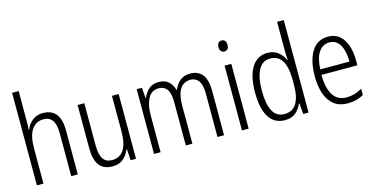

<svg xmlns="http://www.w3.org/2000/svg" viewBox="-76 -1137 2975 1523"><g transform="rotate(-15 1411.5 -375.0)"><path d="M128 -518Q128 -477 125 -443H129Q144 -483 179 -512.5Q214 -542 267 -542Q410 -542 410 -360V0H356V-351Q356 -427 331 -460Q306 -493 259 -493Q198 -493 163 -443Q128 -393 128 -289V0H74V-760H128Z M888 -532V0H844L838 -92H834Q818 -49 784 -19.5Q750 10 694 10Q620 10 585.5 -37.5Q551 -85 551 -176V-532H606V-186Q606 -110 630 -74.5Q654 -39 702 -39Q833 -39 833 -240V-532Z M1478 -542Q1542 -542 1576.5 -498.5Q1611 -455 1611 -363V0H1557V-357Q1557 -430 1532.5 -462Q1508 -494 1467 -494Q1410 -494 1380.5 -448Q1351 -402 1351 -316V0H1297V-352Q1297 -430 1273 -462Q1249 -494 1208 -494Q1146 -494 1118 -441Q1090 -388 1090 -307V0H1036V-532H1079L1086 -446H1089Q1105 -485 1135.5 -513.5Q1166 -542 1219 -542Q1270 -542 1299.5 -514.5Q1329 -487 1339 -445H1343Q1362 -490 1394 -516Q1426 -542 1478 -542Z M1786 -731Q1805 -731 1814 -718.5Q1823 -706 1823 -686Q1823 -641 1786 -641Q1768 -641 1758.5 -653Q1749 -665 1749 -686Q1749 -706 1758 -718.5Q1767 -731 1786 -731ZM1813 -532V0H1758V-532Z M2110 10Q2025 10 1980.5 -59Q1936 -128 1936 -262Q1936 -398 1982 -470Q2028 -542 2111 -542Q2164 -542 2199 -513.5Q2234 -485 2250 -446H2253Q2252 -468 2251 -488.5Q2250 -509 2250 -527V-760H2305V0H2261L2254 -89H2250Q2233 -48 2199.5 -19Q2166 10 2110 10ZM2119 -38Q2186 -38 2218 -90.5Q2250 -143 2250 -240V-286Q2250 -386 2218.5 -439.5Q2187 -493 2120 -493Q2057 -493 2024.5 -433.5Q1992 -374 1992 -261Q1992 -153 2022.5 -95.5Q2053 -38 2119 -38Z M2608 -542Q2666 -542 2703.5 -509.5Q2741 -477 2758.5 -422.5Q2776 -368 2776 -303V-262H2481Q2482 -152 2519 -95Q2556 -38 2630 -38Q2694 -38 2757 -75V-23Q2728 -7 2696 1.5Q2664 10 2626 10Q2558 10 2514 -24Q2470 -58 2448.5 -120Q2427 -182 2427 -264Q2427 -391 2473 -466.5Q2519 -542 2608 -542ZM2608 -495Q2553 -495 2520.5 -448Q2488 -401 2483 -307H2723Q2723 -359 2711 -402Q2699 -445 2673.5 -470Q2648 -495 2608 -495Z"/></g></svg>

Font: Noto Sans Lao UI Cond Light
Style: Regular
Weight: 300
Width: 3
Designer: Monotype Design Team
Foundry: Monotype Imaging Inc.
Version: Version 2.000; ttfautohint (v1.8.4.7-5d5b)